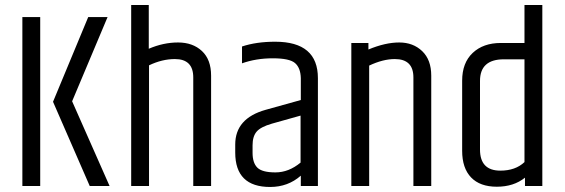

<svg xmlns="http://www.w3.org/2000/svg" viewBox="-20 -740 2247 764"><path d="M69 -672H140V0H69ZM331 -672H408L267 -337L416 0H337L191 -335Z M502 -720H572V-546Q630 -571 688.5 -571Q747 -571 783.5 -537Q820 -503 820 -439V0H749V-432Q749 -505 676 -505Q625 -505 573 -480V0H502Z M985 -162V-132Q985 -92 1004 -73Q1023 -54 1076 -54Q1129 -54 1176 -93V-280L1062 -248Q1017 -235 1001 -216Q985 -197 985 -162ZM1075 -574Q1245 -574 1245 -429V0H1177V-41Q1126 4 1055 4Q916 4 916 -133V-165Q916 -269 1037 -303L1177 -342V-429Q1176 -470 1154 -489Q1132 -508 1065.5 -508Q999 -508 943 -488V-555Q1000 -574 1075 -574Z M1446 -543Q1513 -571 1568.5 -571Q1624 -571 1660 -536.5Q1696 -502 1696 -439V0H1625V-432Q1625 -505 1551 -505Q1504 -505 1449 -479V0H1378V-569H1446Z M2067 -504H1985Q1890 -504 1890 -418V-145Q1890 -61 1971 -61Q2031 -61 2067 -95ZM2067 -720H2138V0H2069V-33Q2024 3 1957 3Q1890 3 1854.5 -34Q1819 -71 1819 -140V-419Q1819 -490 1861 -529.5Q1903 -569 1973 -569H2067Z"/></svg>

Font: Khand
Style: Regular
Weight: 400
Designer: Devanagari: Sanchit Sawaria, Jyotish Sonowal; Latin: Satya Rajpurohit
Foundry: Indian Type Foundry
Version: Version 1.100;PS 1.0;hotconv 1.0.78;makeotf.lib2.5.61930; tt